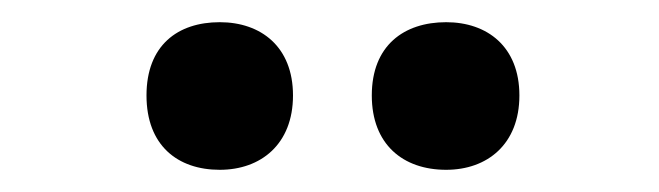

<svg xmlns="http://www.w3.org/2000/svg" viewBox="-20 -771 594 173"><path d="M112 -685C112 -640 140 -618 178 -618C215 -618 244 -641 244 -685C244 -729 215 -751 178 -751C140 -751 112 -730 112 -685ZM315 -685C315 -641 343 -618 382 -618C419 -618 448 -641 448 -685C448 -729 419 -751 382 -751C344 -751 315 -730 315 -685Z"/></svg>

Font: Noto Sans Thai Looped SemiCondensed
Style: Bold
Weight: 700
Width: 4
Designer: Sasikarn Vongin, Ben Mitchell
Foundry: The Fontpad Ltd
Version: Version 1.001